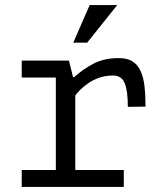

<svg xmlns="http://www.w3.org/2000/svg" viewBox="-20 -740 640 760"><path d="M66 0V-67H201V-433H66V-500H253L269 -435H274Q308 -466 350 -488Q392 -510 450 -510Q484 -510 504.5 -497Q525 -484 536.5 -459Q548 -434 552 -398.5Q556 -363 556 -318L486 -317Q486 -381 473.5 -411Q461 -441 428 -441Q397 -441 372 -432Q347 -423 328.5 -410Q310 -397 297 -384Q284 -371 278 -362V-67H470V0ZM335 -720H444L325 -571H270Z"/></svg>

Font: PT Mono
Style: Regular
Weight: 400
Monospace: yes
Designer: A.Korolkova, I.Chaeva
Foundry: ParaType Ltd
Version: Version 1.001W OFL